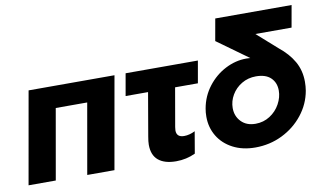

<svg xmlns="http://www.w3.org/2000/svg" viewBox="-75 -896 1807 1070"><g transform="rotate(-10 828.0 -361.5)"><path d="M101 -521 9 0H163L233 -398H411L341 0H495L587 -521Z M1059 -521 1037 -396H908L870 -178Q868 -164 868 -159Q868 -120 911 -120Q941 -120 973 -136L952 -13Q901 11 843 11Q778 11 743 -18Q708 -47 708 -106Q708 -124 713 -152L755 -396H628L650 -521Z M1474 -278Q1474 -240 1453.5 -202.5Q1433 -165 1396.5 -141.5Q1360 -118 1315 -118Q1264 -118 1234 -149Q1204 -180 1204 -226Q1204 -265 1224.5 -300Q1245 -335 1281 -356.5Q1317 -378 1362 -378Q1417 -378 1445.5 -350.5Q1474 -323 1474 -278ZM1605 -611 1627 -735H1195L1173 -611L1349 -484Q1341 -485 1326 -485Q1265 -485 1207 -455Q1149 -425 1108 -371.5Q1067 -318 1055 -250Q1051 -229 1051 -204Q1051 -143 1080.5 -94Q1110 -45 1164.5 -16.5Q1219 12 1291 12Q1373 12 1443.5 -22.5Q1514 -57 1561.5 -117Q1609 -177 1622 -251Q1626 -275 1626 -301Q1626 -365 1597 -416Q1568 -467 1513 -511L1400 -611Z"/></g></svg>

Font: Geom Bold
Style: Bold Italic
Weight: 700
Italic angle: -10°
Version: Version 1.102